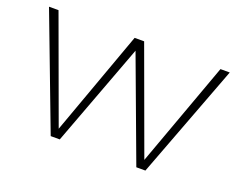

<svg xmlns="http://www.w3.org/2000/svg" viewBox="-89 -673 1013 825"><g transform="rotate(20 417.0 -260.0)"><path d="M638 0H596.5L422 -469.5L246.5 0H205L8 -520H51.5L226.5 -41.5L399.5 -520H443L618 -41.5L792 -520H834.5Z"/></g></svg>

Font: Argentum Novus ExtraLight
Style: Regular
Weight: 250
Designer: Julieta Ulanovsky (font) & Cristiano Sobral (main changes)
Foundry: Julieta Ulanovsky (font) & Cristiano Sobral (main changes)
Version: Version 3.00;November 27, 2020;FontCreator 13.0.0.2655 64-bi